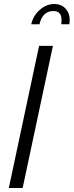

<svg xmlns="http://www.w3.org/2000/svg" viewBox="-20 -938 368 958"><path d="M251 -918Q286 -918 307 -895Q328 -872 328 -838Q328 -831 326 -817H286Q286 -821 286.5 -828Q287 -835 287 -838Q287 -883 247 -883Q192 -883 177 -817H136Q145 -859 178 -888.5Q211 -918 251 -918ZM175 -709H244L93 0H24Z"/></svg>

Font: Raleway-v4020
Style: Italic
Weight: 400
Italic angle: -12°
Designer: Matt McInerney, Pablo Impallari, Rodrigo Fuenzalida
Foundry: Matt McInerney, Pablo Impallari, Rodrigo Fuenzalida
Version: Version 4.020;PS 004.020;hotconv 1.0.88;makeotf.lib2.5.64775